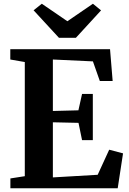

<svg xmlns="http://www.w3.org/2000/svg" viewBox="-20 -1006 687 1026"><path d="M112.5 -64.5V-674.5L35 -688V-743H568L582 -573H513.5L476.5 -678L262.5 -688V-413L399 -416.5L418.5 -504H476V-257H418.5L399.5 -349.5L262.5 -352.5V-58L502 -72L563.5 -206L637.5 -186.5L609 0H35.5V-52.5ZM203.5 -986 340 -892.5 476.5 -986 520 -950.5 385.5 -804H295L159.5 -951Z"/></svg>

Font: Merriweather Text Regular
Style: Bold
Weight: 700
Designer: Eben Sorkin
Foundry: Eben Sorkin
Version: Version 2.100; ttfautohint (v1.7.19-72a1) -l 8 -r 50 -G 200 